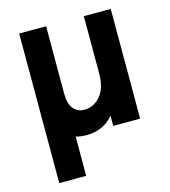

<svg xmlns="http://www.w3.org/2000/svg" viewBox="-109 -625 804 908"><g transform="rotate(-15 293.0 -171.0)"><path d="M517.1 0H385.3V-49.8Q335.4 9.8 252.4 9.8Q225.1 9.8 200.7 2.9V195.3H68.8V-537.1H200.7V-207.5Q200.7 -156.7 220.2 -133.8Q241.2 -108.9 273.9 -108.9Q316.9 -108.9 348.1 -141.6Q385.3 -180.7 385.3 -254.9V-537.1H517.1Z"/></g></svg>

Font: Consola Mono
Style: Bold
Weight: 700
Monospace: yes
Designer: Wojciech Kalinowski "wmk69" (wmk69@o2.pl)
Foundry: Wojciech Kalinowski "wmk69" (wmk69@o2.pl)
Version: Version 2.1.0